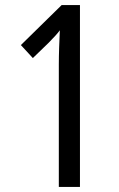

<svg xmlns="http://www.w3.org/2000/svg" viewBox="-20 -734 469 754"><path d="M294 0V-714H222L62 -557L109 -506L171 -566C193 -588 207 -604 215 -615C213 -570 211 -524 211 -481V0Z"/></svg>

Font: Noto Sans Lao Looped ExtraCondensed
Style: Regular
Weight: 400
Width: 2
Designer: Mark Frömberg, Ben Mitchell
Foundry: The Fontpad Ltd
Version: Version 1.003